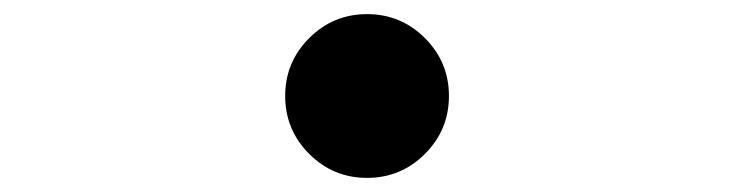

<svg xmlns="http://www.w3.org/2000/svg" viewBox="-20 -516 1040 272"><path d="M500 -264Q452 -264 418 -298Q384 -332 384 -380Q384 -428 418 -462Q452 -496 500 -496Q548 -496 582 -462Q616 -428 616 -380Q616 -332 582 -298Q548 -264 500 -264Z"/></svg>

Font: Resource Han Rounded CN Medium
Style: Regular
Weight: 500
Designer: Cyano Hao (round all glyphs); Ryoko NISHIZUKA 西塚涼子 (kana, bopomofo & ideographs); Paul D. Hunt (Latin, Greek & Cyrillic)
Foundry: Cyano Hao
Version: 0.990